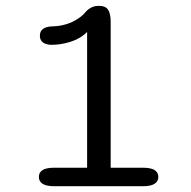

<svg xmlns="http://www.w3.org/2000/svg" viewBox="-20 -643 659 663"><path d="M166.5 0Q140.2 0 127.2 -8.3Q114.2 -16.7 114.2 -32Q114.2 -63.8 166.5 -63.8H280.8V-532.7Q258.3 -509.8 224.5 -499Q190.7 -488.2 157.2 -488.2Q147.8 -488.2 138.8 -491.1Q129.7 -494 123.8 -500.9Q117.8 -507.8 117.8 -519.7Q117.8 -531.8 123.9 -538.7Q130 -545.5 139.3 -548.6Q148.7 -551.7 158.7 -551.8Q197.2 -552.3 228.8 -567Q260.3 -581.7 277.8 -604Q286.8 -613.2 297.3 -618Q307.8 -622.8 322.3 -622.8Q344.2 -622.8 353.2 -609.5Q362.2 -596.2 362.2 -567.5V-63.8H474.3Q526.7 -63.8 526.7 -32Q526.7 -16.7 513.7 -8.3Q500.7 0 474.3 0Z"/></svg>

Font: Sono ExtraLight
Style: Regular
Weight: 200
Designer: Tyler Finck
Foundry: Tyler Finck
Version: Version 2.112